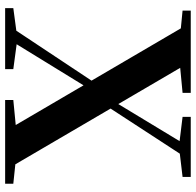

<svg xmlns="http://www.w3.org/2000/svg" viewBox="-28 -754 781 766"><g transform="rotate(90 363.0 -370.5)"><path d="M11.9 0H255.2V-32.6L145.6 -47.3H121.8L11.9 -32.6ZM72.4 0H127.8L340 -345.4L356.5 -374.4H362.2L334.3 -394.5ZM378.4 0H712.4V-32.6L572 -47.3H530.5L378.4 -32.6ZM391.7 -388.5 621 -740.5H569.5L383.4 -432.9L367.6 -405.4H362.2ZM503 0H658.9L225.5 -740.5H69.5ZM21.7 -707.9 161.9 -694.2H206.2L349.9 -707.9V-740.5H21.7ZM445.7 -707.9 551.7 -694.9H576L685.3 -707.9V-740.5H445.7Z"/></g></svg>

Font: Source Han Serif TW VF
Style: Regular
Weight: 250
Designer: Ryoko NISHIZUKA 西塚涼子 (kana & ideographs); Frank Grießhammer (Latin, Greek & Cyrillic); Wenlong ZHANG 张文龙 (bopomofo); San
Foundry: Adobe
Version: Version 2.002;hotconv 1.1.0;makeotfexe 2.6.0